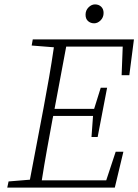

<svg xmlns="http://www.w3.org/2000/svg" viewBox="-20 -853 629 873"><path d="M124 -646 129 -674H589L568 -511H533L538 -641H281L228 -358H408L438 -454H467L424 -230H396L403 -326H222L219 -312Q206 -242 193.5 -172.5Q181 -103 170 -33H463L506 -163H541L502 0H13L19 -28L116 -36L178 -362Q191 -431 203 -500Q215 -569 225 -638ZM408 -747Q392 -747 380.5 -757Q369 -767 369 -786Q369 -806 382.5 -819.5Q396 -833 412 -833Q429 -833 440 -822.5Q451 -812 451 -794Q451 -774 437.5 -760.5Q424 -747 408 -747Z"/></svg>

Font: Source Serif Pro Light
Style: Italic
Weight: 300
Italic angle: -12°
Designer: Frank Grießhammer
Foundry: Adobe Systems Incorporated
Version: Version 3.001;hotconv 1.0.111;makeotfexe 2.5.65597